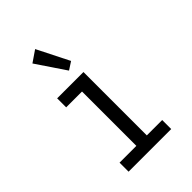

<svg xmlns="http://www.w3.org/2000/svg" viewBox="-204 -770 857 857"><g transform="rotate(-45 225.0 -341.0)"><path d="M89 0V-57H195V-400H95V-457H261V-57H358V0ZM220 -507 127 -645 181 -682 257 -531Z"/></g></svg>

Font: Inconsolata SemiCondensed
Style: Regular
Weight: 400
Width: 4
Monospace: yes
Designer: Raph Levien, Cyreal, Brenton Simpson
Foundry: Raph Levien, Cyreal, Google
Version: Version 3.000; ttfautohint (v1.8.2.53-6de2)